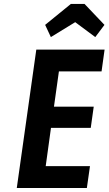

<svg xmlns="http://www.w3.org/2000/svg" viewBox="-20 -934 540 954"><path d="M63.4 0H411.6L427.1 -108.6H207.1L233.3 -298.7H430.9L445.7 -403.9H248.1L272.7 -579.1H484.6L499.7 -687.7H160.4ZM332.1 -914.4 204.3 -810.4 232.7 -749.7 353.7 -823.9 453.4 -749.7 499 -810.4 400.1 -914.4Z"/></svg>

Font: Secuela ExtLt
Style: Italic
Weight: 200
Italic angle: -8°
Designer: Fernando Haro
Foundry: deFharo
Version: Version 1.704